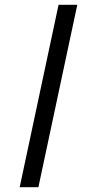

<svg xmlns="http://www.w3.org/2000/svg" viewBox="-20 -780 356 800"><path d="M62 0 224 -760H302L140 0Z"/></svg>

Font: BC Sans
Style: Italic
Weight: 400
Italic angle: -12°
Designer: Monotype Design Team
Designer: Province of B.C.
Foundry: Monotype Imaging Inc.
Version: Version 2.000;GOOG;noto-source:20170915:90ef993387c0